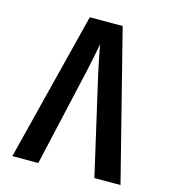

<svg xmlns="http://www.w3.org/2000/svg" viewBox="-109 -820 817 909"><g transform="rotate(15 300.0 -365.0)"><path d="M35 0 219 -730H380L565 0H437L328 -475Q320 -511 313.5 -544Q307 -577 303 -598Q299 -619 299 -619Q299 -619 295 -598Q291 -577 284.5 -544Q278 -511 270 -476L162 0Z"/></g></svg>

Font: Pitagon Sans Mono
Style: Bold
Weight: 700
Monospace: yes
Designer: Travis Tran
Foundry: Pitagon
Version: Version 1.001; ttfautohint (v1.8.4.7-5d5b);gftools[0.9.26]